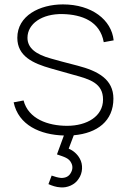

<svg xmlns="http://www.w3.org/2000/svg" viewBox="-20 -598 575 868"><path d="M331.2 -301C276 -315.6 237.5 -325 210.4 -333.3C141.7 -352.1 104.2 -381.2 104.2 -427.1C104.2 -490.6 169.8 -536.5 263.5 -534.4C350 -532.3 432.3 -502.1 449 -407.3L493.8 -415.6C484.4 -508.3 394.8 -578.1 264.6 -578.1C159.4 -578.1 58.3 -527.1 58.3 -427.1C58.3 -343.8 129.2 -311.5 210.4 -288.5L313.5 -259.4C386.5 -239.6 445.8 -221.9 445.8 -147.9C445.8 -71.9 372.9 -29.2 283.3 -29.2C196.9 -29.2 108.3 -60.4 86.5 -143.8L41.7 -135.4C63.5 -32.3 161.5 11.5 268.8 14.6L237.5 100C270.8 111.5 291.7 116.7 302.1 138.5C310.4 154.2 308.3 170.8 299 185.4C290.6 200 275 207.3 255.2 206.3C242.7 205.2 228.1 201 213.5 195.8L199 234.4C215.6 241.7 233.3 247.9 253.1 249C283.3 252.1 318.8 237.5 335.4 210.4C354.2 184.4 356.2 145.8 340.6 118.8C329.2 97.9 310.4 82.3 290.6 74L313.5 13.5C419.8 4.2 492.7 -51 492.7 -152.1C492.7 -239.6 422.9 -277.1 331.2 -301Z"/></svg>

Font: Manrope3 Thin
Style: Regular
Weight: 100
Width: 4
Designer: Mikhail Sharanda
Foundry: Mikhail Sharanda
Version: Version 3.000;PS 003.000;hotconv 1.0.88;makeotf.lib2.5.64775